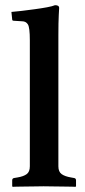

<svg xmlns="http://www.w3.org/2000/svg" viewBox="-20 -718 329 740"><path d="M95 -563Q95 -612 87.5 -624Q80 -636 65 -636L33 -638Q27 -638 27 -643L24 -672Q39 -673 63.5 -676Q88 -679 114 -682.5Q140 -686 161.5 -690Q183 -694 192 -698Q208 -698 208 -688Q208 -688 206.5 -660Q205 -632 205 -583V-77Q205 -56 217.5 -47Q230 -38 254 -34L265 -32Q273 -31 273 -23V0L271 2Q271 2 257.5 1.5Q244 1 224 1Q204 1 183.5 0.5Q163 0 148 0Q135 0 115 0.5Q95 1 75.5 1Q56 1 42.5 1.5Q29 2 29 2L27 0V-23Q27 -31 35 -32L47 -34Q71 -38 83 -47Q95 -56 95 -77Z"/></svg>

Font: Libertinus Serif SemiBold
Style: Regular
Weight: 600
Designer: Philipp H. Poll, Khaled Hosny
Foundry: Caleb Maclennan
Version: Version 7.051;RELEASE